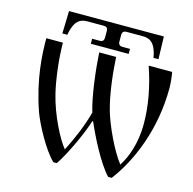

<svg xmlns="http://www.w3.org/2000/svg" viewBox="-128 -1040 1191 1185"><g transform="rotate(15 467.0 -447.0)"><path d="M164 -766H196C196 -766 199 -795 212 -824C229 -863 255 -878 293 -878H398C417 -878 425 -869 425 -851V-809C425 -791 417 -782 398 -782H350V-750H592V-782H544C526 -782 517 -791 517 -809V-851C517 -869 526 -878 544 -878H649C687 -878 713 -863 730 -824C743 -795 746 -766 746 -766H778L774 -910H168ZM76 -712C76 -609 83 -454 150 -261C175 -191 252 -45 316 16H338C393 -66 460 -216 483 -291H488C522 -210 601 -52 666 16H689C793 -122 890 -343 890 -612C890 -637 885 -689 880 -712H730C772 -590 794 -469 794 -358C794 -298 786 -182 719 -77C666 -142 595 -292 570 -382C541 -485 528 -611 522 -712H414C419 -621 438 -443 469 -342C445 -252 404 -156 364 -79C320 -131 249 -270 219 -396C199 -478 182 -611 182 -712Z"/></g></svg>

Font: Old Standard
Style: Regular
Weight: 400
Designer: Alexey Kryukov <alexios@thessalonica.org.ru>
Version: Version 2.0